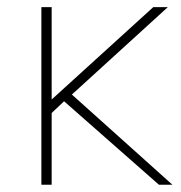

<svg xmlns="http://www.w3.org/2000/svg" viewBox="-20 -508 497 528"><path d="M93.8 0V-488.3H122.1V-234.4L401.4 -488.3H441.4L177.7 -248L454.1 0H417L156.2 -229.5L122.1 -197.3V0Z"/></svg>

Font: Gothic A1 Thin
Style: Regular
Weight: 250
Designer: HanYang I&C Co.,Ltd.
Foundry: HanYang I&C Co.,Ltd.
Version: Version 2.50